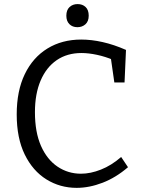

<svg xmlns="http://www.w3.org/2000/svg" viewBox="-20 -898 686 927"><path d="M350 9Q270 9 204.2 -31.8Q138.3 -72.7 99.5 -151.8Q60.7 -231 60.7 -345.7Q60.7 -459.3 99.7 -540Q138.7 -620.7 209 -663.8Q279.3 -707 372.3 -707Q421.7 -707 475.7 -694.8Q529.7 -682.7 588.3 -657L581.3 -500H532L514.3 -623.7L529 -607.7Q488.7 -624.7 448.2 -633.3Q407.7 -642 373.3 -642Q304.3 -642 254 -607.7Q203.7 -573.3 176.2 -509.2Q148.7 -445 148.7 -356.3Q148.7 -260 177.8 -193.8Q207 -127.7 257.7 -93.5Q308.3 -59.3 371 -59.3Q417 -59.3 467.3 -79.2Q517.7 -99 565 -140L598 -90.7Q539.3 -40.3 475.3 -15.7Q411.3 9 350 9ZM353.7 -766.7Q330 -766.7 315.2 -781.3Q300.3 -796 300.3 -822Q300.3 -849.7 315.8 -864Q331.3 -878.3 354.7 -878.3Q378.3 -878.3 393.3 -864.2Q408.3 -850 408.3 -822.3Q408.3 -795 392.5 -780.8Q376.7 -766.7 353.7 -766.7Z"/></svg>

Font: Bitter Thin
Style: Regular
Weight: 100
Designer: Sol Matas, and Bitter project Authors
Foundry: Sol Matas
Version: Version 2.002